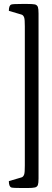

<svg xmlns="http://www.w3.org/2000/svg" viewBox="-20 -822 262 963"><path d="M101.6 51.8Q104.5 42.5 104.5 8.3V-689.9Q104.5 -723.6 101.6 -732.9Q97.2 -746.6 87.4 -749L24.4 -767.6Q24.4 -794.9 36.6 -799.3Q43.5 -802.2 91.8 -802.2H115.7Q144 -802.2 155.3 -799.8Q166 -796.9 169.9 -787.1Q173.3 -777.8 173.3 -754.4V73.2Q173.3 96.7 169.9 106Q166 115.7 155.3 118.2Q144 121.1 115.7 121.1H91.8Q43.5 121.1 36.6 118.2Q24.4 113.3 24.4 86.4Q24.4 85.9 87.4 67.9Q97.2 65.4 101.6 51.8Z"/></svg>

Font: inglobal
Style: Regular
Weight: 400
Designer: Andrey Kochetov, Denis Davydov, Evgeny Yurtaev
Foundry: inglobal
Version: Version 1.00 September 25, 2014, initial release